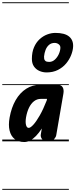

<svg xmlns="http://www.w3.org/2000/svg" viewBox="-25 -1250 667 1698"><path d="M190 6Q138 6 104.8 -20.2Q71.5 -46.5 59.8 -95.2Q48 -144 60 -210.5Q76 -299.5 113.5 -364.5Q151 -429.5 206.8 -465Q262.5 -500.5 332 -500.5H481.5Q516 -500.5 529 -478.8Q542 -457 535.5 -421L472 -52.5Q469 -37 453 -18.5Q437 0 398 0Q364 0 347.8 -19Q331.5 -38 336 -62.5L345 -114Q319.5 -74.5 293.5 -47.8Q267.5 -21 241.8 -7.5Q216 6 190 6ZM205 -210.5Q198.5 -169.5 205.2 -144.2Q212 -119 229 -119Q244 -119 269.5 -146.5Q295 -174 326 -228Q357 -282 388 -361L391 -375.5H336Q302.5 -375.5 276 -355Q249.5 -334.5 231.5 -297.5Q213.5 -260.5 205 -210.5ZM190 6Q138 6 104.8 -20.2Q71.5 -46.5 59.8 -95.2Q48 -144 60 -210.5Q76 -299.5 113.5 -364.5Q151 -429.5 206.8 -465Q262.5 -500.5 332 -500.5H481.5Q516 -500.5 529 -478.8Q542 -457 535.5 -421L472 -52.5Q469 -37 453 -18.5Q437 0 398 0Q364 0 347.8 -19Q331.5 -38 336 -62.5L345 -114Q319.5 -74.5 293.5 -47.8Q267.5 -21 241.8 -7.5Q216 6 190 6ZM205 -210.5Q198.5 -169.5 205.2 -144.2Q212 -119 229 -119Q244 -119 269.5 -146.5Q295 -174 326 -228Q357 -282 388 -361L391 -375.5H336Q302.5 -375.5 276 -355Q249.5 -334.5 231.5 -297.5Q213.5 -260.5 205 -210.5ZM387 -609.5Q353.5 -609.5 323.8 -622.5Q294 -635.5 275.5 -662Q257 -688.5 257 -729Q257 -788.5 275.8 -831.8Q294.5 -875 325.2 -903.2Q356 -931.5 392.5 -945.2Q429 -959 464.5 -959Q547.5 -959 586.2 -926.8Q625 -894.5 621.5 -836Q619.5 -801.5 604 -762.2Q588.5 -723 559.5 -688.2Q530.5 -653.5 487.2 -631.5Q444 -609.5 387 -609.5ZM410 -702.5Q437.5 -702.5 459.5 -722.2Q481.5 -742 494.8 -771Q508 -800 509 -826.5Q510 -846.5 494.2 -858.5Q478.5 -870.5 458 -870.5Q429 -870.5 409 -853.5Q389 -836.5 378.2 -809Q367.5 -781.5 364.5 -750.5Q364 -741 365.8 -729.8Q367.5 -718.5 377.2 -710.5Q387 -702.5 410 -702.5ZM-5 420.5H584V428.5H-5ZM-5 -16H584V0H-5ZM-5 -505.5H584V-497.5H-5ZM-5 -1230H584V-1222H-5Z"/></svg>

Font: Edu VIC WA NT Pre Guide
Style: Regular
Weight: 400
Designer: Tina and Corey Anderson, Eben Sorkin, Mirko Velimirovic
Foundry: Google for Education
Version: Version 1.000